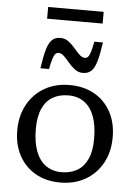

<svg xmlns="http://www.w3.org/2000/svg" viewBox="-57 -876 663 930"><g transform="rotate(5 274.0 -411.0)"><path d="M273 -40.5Q316.5 -40.5 348.8 -59.2Q381 -78 398.8 -116.5Q416.5 -155 416.5 -215.5Q416.5 -280.5 399.8 -324.8Q383 -369 351.2 -391.5Q319.5 -414 274.5 -414Q231 -414 198.8 -395.5Q166.5 -377 148.8 -338.2Q131 -299.5 131 -239.5Q131 -174.5 147.8 -130.2Q164.5 -86 196.5 -63.2Q228.5 -40.5 273 -40.5ZM271.5 10Q202 10 150.5 -19.5Q99 -49 70.5 -101.8Q42 -154.5 42 -224Q42 -295 71.8 -349.2Q101.5 -403.5 154.2 -434Q207 -464.5 276 -464.5Q345.5 -464.5 397 -435.2Q448.5 -406 477 -353.2Q505.5 -300.5 505.5 -230.5Q505.5 -159.5 475.8 -105.2Q446 -51 393.2 -20.5Q340.5 10 271.5 10ZM418.5 -684Q410 -625.5 400.2 -591.8Q390.5 -558 375 -543.2Q359.5 -528.5 334 -528.5Q312 -528.5 294.8 -541.5Q277.5 -554.5 263.2 -571.8Q249 -589 235.8 -602Q222.5 -615 208.5 -615Q200.5 -615 194 -608.8Q187.5 -602.5 181.8 -584.8Q176 -567 169.5 -533H127.5Q136 -591.5 145.8 -625.2Q155.5 -659 171.2 -673.5Q187 -688 212 -688Q234 -688 251.2 -675Q268.5 -662 282.8 -645Q297 -628 310.5 -615Q324 -602 337.5 -602Q345.5 -602 352 -608Q358.5 -614 364.2 -631.8Q370 -649.5 376.5 -684ZM139 -775V-832H409V-775Z"/></g></svg>

Font: Newsreader
Style: Regular
Weight: 400
Designer: Hugues Gentile
Foundry: Production Type
Version: Version 1.003